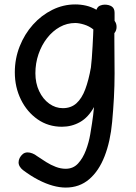

<svg xmlns="http://www.w3.org/2000/svg" viewBox="-20 -569 616 868"><path d="M47 -242Q47 -304 69 -359.5Q91 -415 129 -457.5Q167 -500 216.5 -524.5Q266 -549 320 -549Q345 -549 369 -543.5Q393 -538 416 -525Q421 -539 432 -543.5Q443 -548 453 -548Q473 -548 485.5 -539.5Q498 -531 498 -511V-475Q503 -468 505 -461.5Q507 -455 507 -447Q507 -431 497 -419V-392Q497 -354 497.5 -315.5Q498 -277 498 -236Q498 -182 495 -127Q492 -72 487 -18Q479 70 453 137Q427 204 383 241.5Q339 279 277 279Q250 279 219 270.5Q188 262 154 244.5Q120 227 84 200Q75 193 69.5 184Q64 175 64 165Q64 155 69 145Q74 135 83 127.5Q92 120 105 120Q115 120 126.5 124.5Q138 129 148 137Q167 150 188.5 163.5Q210 177 232.5 185.5Q255 194 277 194Q311 194 333 170Q355 146 368.5 110Q382 74 388 38Q393 8 396 -11.5Q399 -31 401 -47.5Q403 -64 405 -85Q379 -38 341.5 -17Q304 4 260 4Q198 4 150 -29.5Q102 -63 74.5 -119Q47 -175 47 -242ZM264 -80Q301 -80 325.5 -102Q350 -124 365.5 -165.5Q381 -207 391 -264Q393 -279 395 -305Q397 -331 398.5 -359Q400 -387 401 -408.5Q402 -430 402 -436Q383 -451 360 -458Q337 -465 320 -465Q283 -465 250.5 -447Q218 -429 193 -397Q168 -365 154 -324Q140 -283 140 -238Q140 -193 157 -157Q174 -121 202.5 -100.5Q231 -80 264 -80Z"/></svg>

Font: Playpen Sans Arabic
Style: Regular
Weight: 400
Designer: Azza Alameddine, Laura Meseguer, Veronika Burian, José Scaglione
Foundry: TypeTogether
Version: Version 2.000